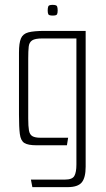

<svg xmlns="http://www.w3.org/2000/svg" viewBox="-20 -597 436 789"><path d="M113 172 107 141H247Q277 141 285.5 126Q294 111 294 79V-439H154Q124 -439 112 -431Q100 -423 98 -405.5Q96 -388 96 -356V-110Q96 -78 99 -61Q102 -44 113 -37.5Q124 -31 146 -31H260L255 0H130Q95 0 80 -9.5Q65 -19 61.5 -46.5Q58 -74 58 -126V-381Q58 -420 66 -439Q74 -458 96.5 -464Q119 -470 164 -470H332V88Q332 133 316 152.5Q300 172 258 172ZM197 -533Q181 -533 178.5 -538.5Q176 -544 176 -554Q176 -565 178.5 -571Q181 -577 196 -577Q212 -577 214.5 -571Q217 -565 217 -554Q217 -544 214.5 -538.5Q212 -533 197 -533Z"/></svg>

Font: Smooch Sans Thin Light
Style: Regular
Weight: 300
Version: Version 1.010